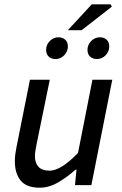

<svg xmlns="http://www.w3.org/2000/svg" viewBox="-20 -859 567 891"><path d="M164 12Q103 12 76 -21Q49 -54 49 -110Q49 -128 51 -143.5Q53 -159 57 -179L119 -489H211L150 -191Q147 -173 144.5 -160.5Q142 -148 142 -136Q142 -103 158.5 -85Q175 -67 210 -67Q236 -67 268.5 -87Q301 -107 342 -149L409 -489H501L404 0H328L335 -72H331Q293 -38 250.5 -13Q208 12 164 12ZM238 -585Q219 -585 206.5 -596Q194 -607 194 -628Q194 -651 211 -668.5Q228 -686 251 -686Q270 -686 282.5 -675Q295 -664 295 -643Q295 -620 278 -602.5Q261 -585 238 -585ZM430 -585Q411 -585 398.5 -596Q386 -607 386 -628Q386 -651 403 -668.5Q420 -686 444 -686Q462 -686 474.5 -675Q487 -664 487 -643Q487 -620 470 -602.5Q453 -585 430 -585ZM295 -719 406 -839H493L499 -828L359 -719Z"/></svg>

Font: Source Sans 3 ExtraLight Medium
Style: Italic
Weight: 500
Italic angle: -11°
Version: Version 3.052;hotconv 1.1.0;makeotfexe 2.6.0